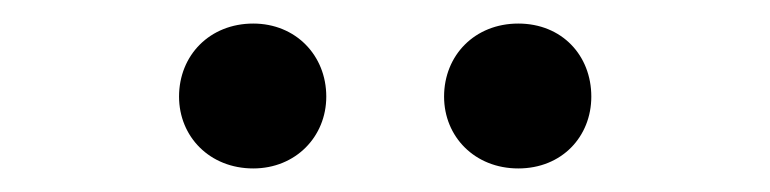

<svg xmlns="http://www.w3.org/2000/svg" viewBox="-20 -799 654 163"><path d="M195 -656C231 -656 257 -683 257 -717C257 -752 231 -779 195 -779C158 -779 132 -752 132 -717C132 -683 158 -656 195 -656ZM420 -656C457 -656 482 -683 482 -717C482 -752 457 -779 420 -779C383 -779 357 -752 357 -717C357 -683 383 -656 420 -656Z"/></svg>

Font: Bithumb Trading Sans Medium
Style: Regular
Weight: 500
Designer: Ham Hyungwon
Foundry: Bithumb
Version: Version 1.200;FEAKit 1.0